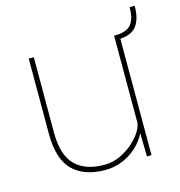

<svg xmlns="http://www.w3.org/2000/svg" viewBox="-97 -710 754 806"><g transform="rotate(-15 280.0 -307.0)"><path d="M263 10Q172 10 122.5 -39Q73 -88 73 -197V-525H95V-197Q95 -99 139 -55.5Q183 -12 265 -12Q301 -12 333.5 -27Q366 -42 391 -64.5Q416 -87 430 -110Q444 -133 444 -149V-525Q498 -525 518 -549Q538 -573 538 -624H560Q560 -569 538.5 -539Q517 -509 466 -506V0H446L444 -102Q422 -55 372.5 -22.5Q323 10 263 10Z"/></g></svg>

Font: Lexend Thin
Style: Regular
Weight: 100
Designer: Bonnie Shaver-Troup, Thomas Jockin
Foundry: Lexend
Version: Version 1.007; ttfautohint (v1.8.3)